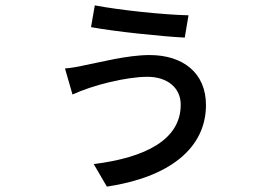

<svg xmlns="http://www.w3.org/2000/svg" viewBox="-20 -636 996 715"><path d="M653 -246C653 -116 522 -49 329 -25L378 59C611 24 747 -84 747 -245C747 -364 662 -431 537 -431C453 -431 349 -403 295 -393C274 -388 246 -383 222 -381L250 -284C325 -319 451 -350 529 -350C601 -350 653 -311 653 -246ZM333 -616 319 -535C403 -519 585 -500 668 -496L682 -579C590 -581 427 -598 333 -616Z"/></svg>

Font: Kinto Sans Med
Style: Regular
Weight: 500
Designer: Authors: Ryoko NISHIZUKA  (kana & ideographs); Paul D. Hunt (Latin, Greek & Cyrillic); Wenlong ZHANG  (bopomofo); Sandol
Foundry: Adobe Systems Incorporated, ookami Inc.
Version: Version 0.001